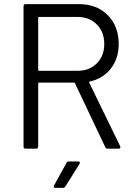

<svg xmlns="http://www.w3.org/2000/svg" viewBox="-20 -720 652 930"><path d="M490 -7 343 -317Q342 -320 339 -320H169Q165 -320 165 -316V-10Q165 0 155 0H104Q94 0 94 -10V-690Q94 -700 104 -700H363Q449 -700 502 -646.5Q555 -593 555 -507Q555 -437 517 -388Q479 -339 414 -325Q410 -323 412 -320L562 -12Q563 -10 563 -7Q563 0 555 0H502Q493 0 490 -7ZM165 -634V-381Q165 -377 169 -377H355Q413 -377 449 -413Q485 -449 485 -507Q485 -565 449 -601.5Q413 -638 355 -638H169Q165 -638 165 -634ZM242 178 302 69Q305 62 314 62H359Q365 62 366.5 65.5Q368 69 365 74L297 183Q292 190 285 190H249Q243 190 241 186.5Q239 183 242 178Z"/></svg>

Font: Amber EN
Style: Regular
Weight: 400
Designer: Jeremy Tribby
Foundry: Tribby Type Co.
Version: Version 1.403 November 24, 2021